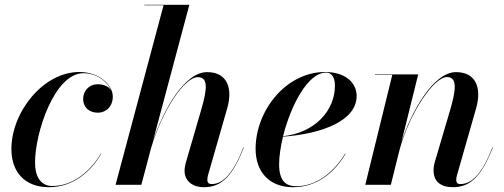

<svg xmlns="http://www.w3.org/2000/svg" viewBox="-20 -770 2102 800"><path d="M402 -129.5 400.5 -130C357.5 -59 287 5 198 5C149 5 126 -35 126 -92.5C126 -218 207.5 -465 327.5 -465C382.5 -465 428 -430.5 443 -393C432.5 -411.5 409.5 -419 386 -419C353 -419 326.5 -392.5 326.5 -358.5C326.5 -318.5 356 -300.5 387.5 -300.5C422.5 -300.5 450 -327 450 -367.5C450 -414 396 -470 310.5 -470C159.5 -470 27.5 -302.5 27.5 -149C27.5 -52.5 84 10 183.5 10C287 10 359 -56.5 402 -129.5Z M818.5 -313 757.5 -103.5C752.5 -87 749 -70.5 749 -59C749 -17 780.5 10 830 10C904 10 950 -38 996 -156L994.5 -156.5C953 -50 910.5 -3 861.5 -3C850.5 -3 844 -8 844 -21.5C844 -26.5 845 -34 846.5 -39.5L927 -319.5C950.5 -402.5 927 -469.5 843 -469.5C748.5 -469.5 661 -312 617.5 -183L769 -750H581.5V-748H661.5L461.5 0H569L609.5 -153C656.5 -311.5 749 -448.5 804 -448.5C849 -448.5 843 -398 818.5 -313Z M1143 -85C1143 -118 1149 -158.5 1159 -200.5C1325.5 -212.5 1466 -268.5 1466 -370C1466 -426.5 1417.5 -470 1334.5 -470C1171.5 -470 1045 -309 1045 -150C1045 -57.5 1098.5 10 1201 10C1305 10 1376.5 -56 1419.5 -129L1418 -130C1369.5 -49.5 1296.5 6 1214 6C1172.5 6 1143 -15 1143 -85ZM1338.5 -467.5C1367 -467.5 1375.5 -440 1375.5 -413C1375.5 -307 1289.5 -216.5 1159.5 -202.5C1191 -328.5 1262 -467.5 1338.5 -467.5Z M1614.5 -458 1502 0H1608.5L1645.5 -148.5C1688.5 -302.5 1788 -449 1842.5 -449C1888 -449 1878.5 -390.5 1856 -313L1793 -99.5C1789.5 -88.5 1786.5 -75 1786.5 -60.5C1786.5 -15 1814.5 10 1867.5 10C1941 10 1987.5 -38 2033.5 -156L2032 -156.5C1990.5 -50 1948.5 -3 1897.5 -3C1885 -3 1881 -10 1881 -21C1881 -26 1882 -33.5 1884 -39.5L1964 -319.5C1987.5 -402.5 1964 -469.5 1880 -469.5C1786 -469.5 1694 -305.5 1652.5 -177.5L1722.5 -460H1542.5V-458Z"/></svg>

Font: Bodoni* 96pt Medium
Style: Italic
Weight: 500
Italic angle: -13°
Version: Version 2.3